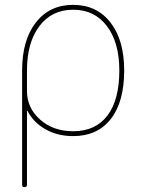

<svg xmlns="http://www.w3.org/2000/svg" viewBox="-20 -550 582 790"><path d="M91 -260V-175Q91 -106 145 -58Q199 -10 281 -10Q373 -10 422 -74.5Q471 -139 471 -260Q471 -375 420 -442.5Q369 -510 281 -510Q193 -510 142 -442.5Q91 -375 91 -260ZM71 210V-260Q71 -385 127.5 -457.5Q184 -530 281 -530Q378 -530 434.5 -457.5Q491 -385 491 -260Q491 -131 436 -60.5Q381 10 281 10Q217 10 168 -17.5Q119 -45 94 -92Q94 -94 92 -94Q91 -94 91 -93V210Q91 220 81 220Q71 220 71 210Z"/></svg>

Font: Rounded Mplus 1c Thin
Style: Regular
Weight: 250
Version: Version 1.059.20150529